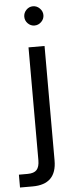

<svg xmlns="http://www.w3.org/2000/svg" viewBox="-98 -760 382 966"><g transform="rotate(-5 93.5 -277.5)"><path d="M-37.1 173.8V108.9H6.8Q39.6 108.9 53.2 93.5Q66.9 78.1 66.9 44.9V-524.9H147.9V53.2Q147.9 173.8 26.9 173.8ZM73.2 -646.2Q59.1 -660.6 59.1 -680.2Q59.1 -699.7 73.2 -714.4Q87.4 -729 106.9 -729Q126.5 -729 141.1 -714.4Q155.8 -699.7 155.8 -680.2Q155.8 -660.6 141.1 -646.2Q126.5 -631.8 106.9 -631.8Q87.4 -631.8 73.2 -646.2Z"/></g></svg>

Font: Lumene Sans
Style: Regular
Weight: 400
Designer: Deni Anggara
Version: Version 1.003;Glyphs 3.1.2 (3151)